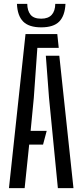

<svg xmlns="http://www.w3.org/2000/svg" viewBox="-20 -977 428 997"><path d="M26.5 0 112.5 -800H277.5L285 -728.5H174L155.5 -468L139 -297.5H222.5L203.5 -226H131.5L108 0ZM280.5 0 234.5 -469.5 218 -687.5H288L361.5 0ZM194 -835Q130.5 -835 100.5 -865Q70.5 -895 68 -957H121.5Q122 -921.5 138.5 -900.8Q155 -880 194 -880Q230.5 -880 248.5 -900Q266.5 -920 267 -957H320Q317 -895 287.5 -865Q258 -835 194 -835Z"/></svg>

Font: Big Shoulders Stencil Text Thin
Style: Regular
Weight: 400
Version: Version 2.001